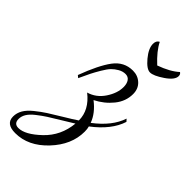

<svg xmlns="http://www.w3.org/2000/svg" viewBox="-328 -611 953 953"><g transform="rotate(45 149.0 -134.0)"><path d="M346 -150Q321 -71 230 -2Q234 11 234 31Q234 123 160 201.5Q86 280 -5 280Q-71 280 -71 229Q-71 204 -58 181.5Q-45 159 -17 136.5Q11 114 36.5 97.5Q62 81 105.5 55Q149 29 174 12Q174 -61 105 -115Q154 -129 184 -174Q214 -219 214 -262Q214 -286 204 -300.5Q194 -315 175 -315Q156 -315 137.5 -304.5Q119 -294 106 -280.5Q93 -267 76.5 -239Q60 -211 50.5 -192Q41 -173 23 -134L11 -144Q50 -249 88.5 -301Q127 -353 189 -353Q224 -353 248 -330.5Q272 -308 272 -271Q272 -220 238 -178Q204 -136 154 -111Q206 -71 224 -21Q310 -86 335 -162ZM-12 251Q35 251 99.5 189.5Q164 128 173 35Q151 49 111 73Q71 97 50 110.5Q29 124 4 143.5Q-21 163 -32 181Q-43 199 -43 218Q-43 251 -12 251ZM359 -513Q369 -507 369 -494Q369 -467 324 -436.5Q279 -406 255 -406Q231 -406 198 -445.5Q165 -485 165 -517Q165 -540 182 -548Q203 -505 256 -456Q323 -480 359 -513Z"/></g></svg>

Font: Dancing Script
Style: Regular
Weight: 400
Designer: Pablo Impallari
Foundry: Pablo Impallari. www.impallari.com
Version: Version 1.002